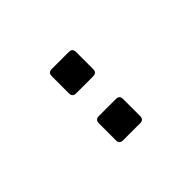

<svg xmlns="http://www.w3.org/2000/svg" viewBox="25 -985 552 552"><g transform="rotate(45 301.0 -708.5)"><path d="M240.2 -757.8Q254.9 -757.8 254.9 -743.2V-673.8Q254.9 -659.2 240.2 -659.2H170.4Q155.8 -659.2 155.8 -673.8V-743.2Q155.8 -757.8 170.4 -757.8ZM431.2 -757.8Q445.8 -757.8 445.8 -743.2V-673.8Q445.8 -659.2 431.2 -659.2H361.8Q347.2 -659.2 347.2 -673.8V-743.2Q347.2 -757.8 361.8 -757.8Z"/></g></svg>

Font: Vazir Code Hack
Style: Code-Hack
Weight: 400
Foundry: DejaVu fonts team - Redesigned by Saber Rastikerdar
Version: Version 1.1.2